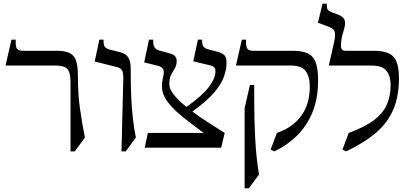

<svg xmlns="http://www.w3.org/2000/svg" viewBox="-20 -800 2209 1040"><path d="M402 -390Q402 -289 413.5 -209Q425 -129 440 -55L385 20H362V-348Q362 -386 355.5 -407Q349 -428 331 -436.5Q313 -445 278 -445H10L42 -585H65Q63 -545 73 -535Q83 -525 100 -525H285Q327 -525 353 -514.5Q379 -504 390.5 -475Q402 -446 402 -390Z M688 -425Q688 -338 691 -273Q694 -208 700 -156.5Q706 -105 716 -55L661 20H638L648 -378Q648 -405 641.5 -418Q635 -431 612 -437L493 -467L518 -585H541Q540 -557 547.5 -547Q555 -537 572 -532L628 -518Q644 -514 657.5 -506Q671 -498 679.5 -479.5Q688 -461 688 -425Z M1207 -460Q1207 -427 1194 -387.5Q1181 -348 1141.5 -300.5Q1102 -253 1022 -196Q1058 -169 1102 -140.5Q1146 -112 1197 -80L1178 0H764L781 -80H1083Q1025 -123 973 -164Q921 -205 889 -247Q857 -289 857 -335Q857 -353 861 -370Q865 -387 867 -402Q869 -417 862 -428Q855 -439 834 -444L761 -462L787 -585H810Q809 -556 817 -544Q825 -532 841 -527L895 -512Q921 -505 929 -494.5Q937 -484 937 -470Q937 -447 927 -430.5Q917 -414 907 -395Q897 -376 897 -343Q897 -318 921.5 -287Q946 -256 990 -221Q1072 -278 1109.5 -326.5Q1147 -375 1147 -413Q1147 -428 1140 -435.5Q1133 -443 1114 -447L1027 -468L1052 -585H1075Q1074 -557 1082 -547.5Q1090 -538 1106 -533L1157 -520Q1181 -514 1194 -502.5Q1207 -491 1207 -460Z M1564 -525Q1614 -525 1644.5 -512Q1675 -499 1689 -464.5Q1703 -430 1703 -365Q1703 -266 1672.5 -192Q1642 -118 1589 -65.5Q1536 -13 1466 20L1446 10L1480 -80Q1565 -109 1611.5 -172.5Q1658 -236 1658 -331Q1658 -384 1636 -414.5Q1614 -445 1555 -445H1258L1290 -585H1313Q1311 -545 1321 -535Q1331 -525 1348 -525ZM1334 -340H1357V-260Q1357 -151 1362.5 -47.5Q1368 56 1383 145L1328 220H1305V-215Z M1855 20 1835 10 1869 -80Q1959 -113 2008 -151Q2057 -189 2076.5 -236Q2096 -283 2096 -341Q2096 -386 2074 -415.5Q2052 -445 1993 -445H1761L1785 -550Q1795 -591 1795 -611.5Q1795 -632 1784.5 -641.5Q1774 -651 1751 -659L1702 -677L1727 -780H1750Q1749 -752 1757 -745Q1765 -738 1781 -732L1808 -722Q1838 -711 1845 -695Q1852 -679 1847.5 -658.5Q1843 -638 1835 -611Q1827 -584 1827 -550Q1827 -525 1852 -525H2002Q2052 -525 2082.5 -512.5Q2113 -500 2127 -467.5Q2141 -435 2141 -375Q2141 -280 2111.5 -209Q2082 -138 2019 -83Q1956 -28 1855 20Z"/></svg>

Font: Bona Nova
Style: Regular
Weight: 400
Designer: Mateusz Machalski
Foundry: Capitalics
Version: Version 4.001; ttfautohint (v1.8.3)